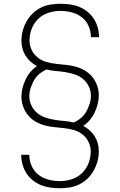

<svg xmlns="http://www.w3.org/2000/svg" viewBox="-20 -851 640 1022"><path d="M299 151Q273 151 247.5 147.5Q222 144 198.5 134.5Q175 125 155 109Q135 93 121 71.5Q107 50 100 25Q93 0 93 -25V-27H136V-26Q136 4 148.5 32.5Q161 61 185 79.5Q209 98 239 105.5Q269 113 299 113Q331 113 362 103Q393 93 416 71Q439 49 451 18.5Q463 -12 463 -44Q463 -71 451.5 -95Q440 -119 419 -135.5Q398 -152 372.5 -159Q347 -166 320.5 -169Q294 -172 268 -174.5Q242 -177 216.5 -184Q191 -191 168 -204.5Q145 -218 128.5 -238.5Q112 -259 103 -284.5Q94 -310 94 -336Q94 -360 100 -383Q106 -406 116 -427.5Q126 -449 141.5 -467.5Q157 -486 177 -499Q158 -509 142.5 -523Q127 -537 116 -554.5Q105 -572 99.5 -592.5Q94 -613 94 -634Q94 -661 101 -687Q108 -713 121 -736.5Q134 -760 153.5 -779Q173 -798 197 -810Q221 -822 248 -826.5Q275 -831 301 -831Q327 -831 352.5 -827.5Q378 -824 401.5 -814.5Q425 -805 445 -789Q465 -773 479 -751.5Q493 -730 500 -705Q507 -680 507 -655V-653H464V-654Q464 -684 451.5 -712.5Q439 -741 415 -759.5Q391 -778 361 -785.5Q331 -793 301 -793Q269 -793 238 -783Q207 -773 184 -751Q161 -729 149 -698.5Q137 -668 137 -636Q137 -609 148.5 -585Q160 -561 181 -544.5Q202 -528 227.5 -521Q253 -514 279.5 -511Q306 -508 332 -505.5Q358 -503 383.5 -496Q409 -489 432 -475.5Q455 -462 471.5 -441.5Q488 -421 497 -395.5Q506 -370 506 -344Q506 -320 500 -297Q494 -274 484 -252.5Q474 -231 458.5 -212.5Q443 -194 423 -181Q442 -171 457.5 -157Q473 -143 484 -125.5Q495 -108 500.5 -87.5Q506 -67 506 -46Q506 -19 499 7Q492 33 479 56.5Q466 80 446.5 99Q427 118 403 130Q379 142 352 146.5Q325 151 299 151ZM372 -199Q393 -208 410.5 -222.5Q428 -237 439 -256.5Q450 -276 457 -298Q464 -320 464 -342Q464 -367 452.5 -391Q441 -415 421.5 -431Q402 -447 377.5 -455Q353 -463 328 -467Q303 -471 278 -473Q253 -475 228 -481Q207 -472 189.5 -457.5Q172 -443 161 -423.5Q150 -404 143 -382Q136 -360 136 -338Q136 -313 147.5 -289Q159 -265 178.5 -249Q198 -233 222.5 -225Q247 -217 272 -213Q297 -209 322 -207Q347 -205 372 -199Z"/></svg>

Font: Iosevka Aile Extralight
Style: Regular
Weight: 200
Designer: Belleve Invis
Foundry: Belleve Invis
Version: Version 31.1.0; ttfautohint (v1.8.4)